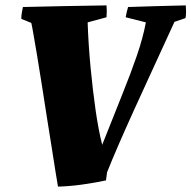

<svg xmlns="http://www.w3.org/2000/svg" viewBox="-20 -680 710 712"><path d="M195 12Q192 -4 186 -42.5Q180 -81 171.5 -134.5Q163 -188 153.5 -247.5Q144 -307 135 -366Q126 -425 117.5 -474.5Q109 -524 103.5 -556Q98 -588 96 -595L59 -610Q59 -622 61 -633Q63 -644 65 -654Q147 -656 225.5 -657.5Q304 -659 375 -660Q377 -639 375 -616L305 -597Q308 -512 316 -428.5Q324 -345 334.5 -271.5Q345 -198 359 -143Q400 -247 432.5 -327.5Q465 -408 487.5 -473.5Q510 -539 521 -597L446 -616Q448 -626 450 -635.5Q452 -645 455 -654Q513 -656 568 -657.5Q623 -659 669 -660Q670 -648 670 -636.5Q670 -625 668 -613L627 -599Q614 -571 590.5 -519.5Q567 -468 537.5 -404Q508 -340 477.5 -273Q447 -206 420.5 -145Q394 -84 377 -41L373 -11Q331 -2 284 4.5Q237 11 195 12Z"/></svg>

Font: Albura ExtraBold
Style: Italic
Weight: 758
Italic angle: -7°
Designer: Mercedes Jáuregui
Foundry: Omnibus-Type Team
Version: Version 1.000; ttfautohint (v1.8.3)